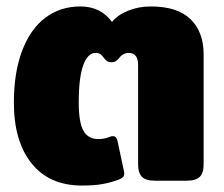

<svg xmlns="http://www.w3.org/2000/svg" viewBox="-20 -560 694 595"><path d="M23 -242Q23 -335 48.5 -402.5Q74 -470 120.5 -505Q167 -540 229 -540Q292 -540 327 -492Q345 -514 377.5 -527Q410 -540 447 -540Q530 -540 570.5 -500.5Q611 -461 611 -392V-50Q611 -24 599 -12Q587 0 558 0H461Q432 0 420 -12Q408 -24 408 -50V-359Q408 -396 378 -396Q361 -396 347 -378Q342 -372 337.5 -369.5Q333 -367 326 -367Q318 -367 313.5 -369.5Q309 -372 304 -378Q297 -388 291.5 -392Q286 -396 276 -396Q252 -396 238 -358Q224 -320 224 -242Q224 -181 238.5 -155Q253 -129 285 -129Q305 -129 323 -137Q326 -138 330 -138Q341 -138 344 -124L364 -30Q365 -27 365 -22Q365 -15 361 -11Q357 -7 347 -3Q322 6 297 10.5Q272 15 234 15Q133 15 78 -53.5Q23 -122 23 -242Z"/></svg>

Font: Mitr SemiBold
Style: Regular
Weight: 600
Designer: Thanarat Vachiruckul
Foundry: Cadson Demak
Version: Version 1.003